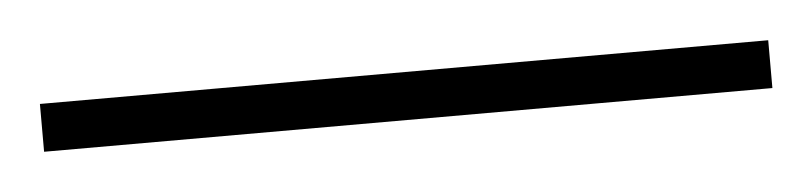

<svg xmlns="http://www.w3.org/2000/svg" viewBox="-26 -825 440 104"><g transform="rotate(-5 194.0 -773.0)"><path d="M392 -760H-4V-786H392Z"/></g></svg>

Font: Noto Sans Lao UI ExtCond Thin
Style: Regular
Weight: 100
Width: 2
Designer: Monotype Design Team
Foundry: Monotype Imaging Inc.
Version: Version 2.000; ttfautohint (v1.8.4.7-5d5b)